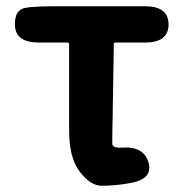

<svg xmlns="http://www.w3.org/2000/svg" viewBox="-20 -580 588 614"><path d="M387 7Q346 14 305 14Q268 14 233 -34Q201 -77 201 -164V-439Q201 -444 196 -444H104Q30 -444 28 -498Q25 -553 69 -556L73 -557Q112 -560 152 -560H444Q519 -560 519 -502Q519 -444 444 -444H349Q344 -444 344 -439L340 -195Q339 -158 339 -121Q339 -106 370 -108Q440 -113 455 -60Q470 -6 393 6Z"/></svg>

Font: Resource Han Rounded KR
Style: Bold
Weight: 700
Designer: Cyano Hao (round all glyphs); Ryoko NISHIZUKA 西塚涼子 (kana, bopomofo & ideographs); Paul D. Hunt (Latin, Greek & Cyrillic)
Foundry: Cyano Hao
Version: 0.990